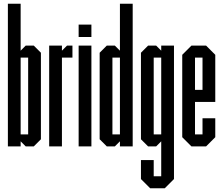

<svg xmlns="http://www.w3.org/2000/svg" viewBox="-20 -780 1189 1023"><path d="M117 0 90 -27V0H22V-760H90V-510L117 -537H160L198 -499V-38L160 0ZM130 -473H90V-64H130Z M242 0V-537H310V-510L337 -537H366V-473H310V0Z M399 -583V-649H467V-583ZM399 0V-537H467V0Z M619 0V-27L592 0H549L511 -38V-499L549 -537H592L619 -510V-760H687V0ZM619 -473H579V-64H619Z M780 223 731 174V73H799V159H839V-27L812 0H769L731 -38V-499L769 -537H812L839 -510V-537H907V174L858 223ZM839 -473H799V-64H839Z M1000 0 951 -49V-488L1000 -537H1078L1127 -488V-237H1019V-64H1059V-150H1127V-49L1078 0ZM1059 -473H1019V-301H1059Z"/></svg>

Font: Commune Nuit Debout
Style: Regular
Weight: 400
Designer: Sébastien Marchal
Foundry: Sébastien Marchal
Version: Version 1.003;PS 1.3;hotconv 1.0.88;makeotf.lib2.5.647800